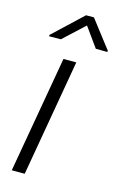

<svg xmlns="http://www.w3.org/2000/svg" viewBox="-115 -788 528 839"><g transform="rotate(15 149.0 -369.0)"><path d="M201.7 -738.3 297.9 -613.3 297.4 -607.4 245.1 -607.9 181.6 -696.3 86.9 -608.4 33.7 -607.9 34.2 -614.3 166 -738.3ZM178.2 -528.3 86.4 0H27.8L120.1 -528.3Z"/></g></svg>

Font: Mardoto Light
Style: Italic
Weight: 300
Italic angle: -12°
Designer: Christian Robertson, Vahan Hovhannisyan
Foundry: Google
Version: Version 1.000